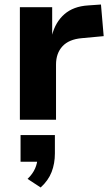

<svg xmlns="http://www.w3.org/2000/svg" viewBox="-20 -530 493 850"><path d="M68 0V-498H211V-373H210Q225 -432 265 -467Q305 -502 370 -506L427 -510L439 -370L342 -361Q285 -356 256.5 -325Q228 -294 228 -244V0ZM160 300 102 262Q125 240 135.5 215.5Q146 191 146 168L177 186H71V68H223V149Q223 194 208.5 231.5Q194 269 160 300Z"/></svg>

Font: Nunito Sans 9pt ExtraBold
Style: Regular
Weight: 800
Version: Version 3.101;gftools[0.9.27]